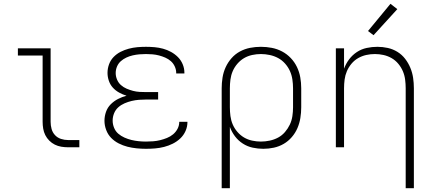

<svg xmlns="http://www.w3.org/2000/svg" viewBox="-20 -774 2290 1009"><path d="M338 0Q320 0 302 -3Q284 -6 268 -14Q252 -22 239 -35Q226 -48 218 -64Q210 -80 207 -98Q204 -116 204 -134V-482H74V-520H246V-134Q246 -115 251 -96.5Q256 -78 269 -64Q282 -50 300.5 -44Q319 -38 338 -38H397V0Z M747 8Q723 8 698 5.5Q673 3 649.5 -3Q626 -9 603.5 -20.5Q581 -32 564 -49.5Q547 -67 538 -91Q529 -115 529 -139Q529 -163 537 -186Q545 -209 562 -226Q579 -243 600.5 -254Q622 -265 645 -271Q625 -277 606 -287.5Q587 -298 573 -313.5Q559 -329 552 -349.5Q545 -370 545 -391Q545 -414 553 -436Q561 -458 577 -474.5Q593 -491 613.5 -501.5Q634 -512 656.5 -518Q679 -524 701.5 -526Q724 -528 747 -528Q770 -528 792.5 -526Q815 -524 837 -518Q859 -512 879 -501Q899 -490 915 -474Q931 -458 940 -436.5Q949 -415 949 -393Q949 -392 949 -390.5Q949 -389 949 -388H906Q906 -389 906 -389.5Q906 -390 906 -391Q906 -408 898.5 -424.5Q891 -441 878 -452.5Q865 -464 849 -471Q833 -478 816 -482.5Q799 -487 781.5 -488.5Q764 -490 747 -490Q730 -490 712.5 -488.5Q695 -487 677.5 -483Q660 -479 644 -471.5Q628 -464 615 -452.5Q602 -441 595 -424.5Q588 -408 588 -390Q588 -373 595 -356Q602 -339 615.5 -327Q629 -315 645.5 -308Q662 -301 679 -296.5Q696 -292 714 -291Q732 -290 750 -290H811V-251H750Q730 -251 710.5 -249.5Q691 -248 672 -243.5Q653 -239 634.5 -231Q616 -223 601.5 -210Q587 -197 579.5 -178.5Q572 -160 572 -140Q572 -121 579.5 -102.5Q587 -84 601.5 -71.5Q616 -59 634 -51Q652 -43 670.5 -38.5Q689 -34 708.5 -32Q728 -30 747 -30Q766 -30 785 -31.5Q804 -33 822 -37.5Q840 -42 857.5 -49Q875 -56 889.5 -68Q904 -80 913 -97Q922 -114 922 -133Q922 -133 922 -133.5Q922 -134 922 -134H965Q965 -134 965 -133.5Q965 -133 965 -132Q965 -108 955 -85.5Q945 -63 927.5 -46.5Q910 -30 888 -19Q866 -8 842.5 -2Q819 4 795 6Q771 8 747 8Z M1145 215V-310Q1145 -338 1149.5 -366.5Q1154 -395 1166 -421Q1178 -447 1197 -468.5Q1216 -490 1241 -503.5Q1266 -517 1294 -522.5Q1322 -528 1351 -528Q1380 -528 1408.5 -522.5Q1437 -517 1462.5 -503.5Q1488 -490 1508 -469Q1528 -448 1540.5 -422Q1553 -396 1558 -367.5Q1563 -339 1563 -310V-210Q1563 -182 1558.5 -154Q1554 -126 1543 -100.5Q1532 -75 1513.5 -53.5Q1495 -32 1471 -18Q1447 -4 1419.5 2Q1392 8 1364 8Q1336 8 1308 2Q1280 -4 1256 -19.5Q1232 -35 1215 -57.5Q1198 -80 1188 -107V215ZM1351 -30Q1374 -30 1397.5 -35Q1421 -40 1441.5 -51Q1462 -62 1477.5 -80Q1493 -98 1503 -119Q1513 -140 1516.5 -163.5Q1520 -187 1520 -210V-310Q1520 -333 1516.5 -356.5Q1513 -380 1503.5 -401Q1494 -422 1478 -440Q1462 -458 1441.5 -469Q1421 -480 1397.5 -485Q1374 -490 1351 -490Q1328 -490 1305 -485Q1282 -480 1262.5 -468.5Q1243 -457 1227.5 -439Q1212 -421 1203 -400Q1194 -379 1191 -356Q1188 -333 1188 -310V-210Q1188 -187 1191 -164Q1194 -141 1203 -120Q1212 -99 1227.5 -81Q1243 -63 1262.5 -51.5Q1282 -40 1305 -35Q1328 -30 1351 -30Z M2112 215V-310Q2112 -333 2109 -356Q2106 -379 2097 -400Q2088 -421 2073 -439Q2058 -457 2038 -468.5Q2018 -480 1995.5 -485Q1973 -490 1950 -490Q1927 -490 1904.5 -485Q1882 -480 1862 -468.5Q1842 -457 1827 -439Q1812 -421 1803 -400Q1794 -379 1791 -356Q1788 -333 1788 -310V0H1745V-520H1788V-413Q1798 -440 1815 -462.5Q1832 -485 1855.5 -500.5Q1879 -516 1907 -522Q1935 -528 1963 -528Q1991 -528 2018 -522Q2045 -516 2068.5 -501.5Q2092 -487 2109 -465Q2126 -443 2136.5 -417.5Q2147 -392 2151 -365Q2155 -338 2155 -310V215ZM1943 -589 1914 -611 2032 -754 2068 -726Z"/></svg>

Font: Zed Sans Extralight Extended
Style: Regular
Weight: 200
Width: 7
Designer: Belleve Invis
Foundry: Belleve Invis
Version: Version 1.0.0; ttfautohint (v1.8.4)